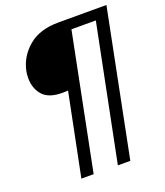

<svg xmlns="http://www.w3.org/2000/svg" viewBox="-153 -845 908 1058"><g transform="rotate(-20 301.0 -316.0)"><path d="M427 110H354L513 -682H370L212 110H140L237 -371Q225 -370 204 -370Q123 -370 88.5 -410.5Q54 -451 54 -510Q54 -535 58 -552Q75 -632 140 -687Q205 -742 315 -742H597Z"/></g></svg>

Font: Gontserrat
Style: Italic
Weight: 400
Italic angle: -11.3°
Designer: Julieta Ulanovsky
Foundry: Julieta Ulanovsky
Version: Version 6.001